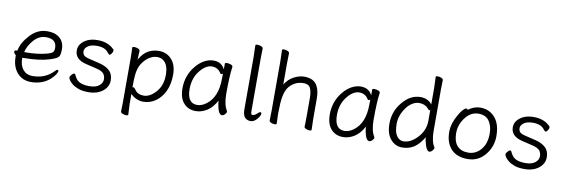

<svg xmlns="http://www.w3.org/2000/svg" viewBox="-60 -1183 5392 1830"><g transform="rotate(10 2636.5 -268.5)"><path d="M155 -252Q267 -252 362 -278Q398 -289 408.5 -302Q419 -315 419 -341Q419 -428 318 -428Q249 -428 199 -370.5Q149 -313 135 -252ZM60 -254 69 -255Q84 -334 155 -410Q226 -486 319 -486Q381 -486 418 -464Q485 -425 485 -340Q485 -306 479.5 -286Q474 -266 454 -253.5Q434 -241 389 -227Q289 -196 140 -196H127V-186Q127 -121 160.5 -81Q194 -41 251 -41Q377 -41 455 -125Q468 -140 478 -140Q488 -140 488 -129.5Q488 -119 473.5 -96Q459 -73 429 -46Q356 18 244 18Q193 18 151.5 -7.5Q110 -33 86 -81Q62 -129 62 -195V-209Q41 -225 41 -241Q41 -254 60 -254Z M738 -242Q626 -268 626 -356Q626 -395 651 -424Q704 -486 807 -486Q910 -486 969 -423Q971 -421 971 -411Q971 -401 960.5 -385Q950 -369 941.5 -369Q933 -369 923 -382Q891 -431 809 -431Q751 -431 721 -408.5Q691 -386 691 -360Q691 -334 704.5 -320Q718 -306 759 -296L855 -273Q920 -258 957.5 -224Q995 -190 995 -128Q995 -88 971.5 -55Q948 -22 905 -2Q862 18 803.5 18Q745 18 706.5 4Q668 -10 645 -29Q622 -48 612 -64Q602 -80 602 -90Q602 -100 616.5 -116.5Q631 -133 640 -133Q649 -133 652 -126Q660 -106 675 -86Q708 -40 803 -40Q864 -40 896.5 -66Q929 -92 929 -126.5Q929 -161 911 -183Q893 -205 838 -218Z M1210 -101Q1214 -103 1217 -103Q1228 -103 1243 -81Q1270 -41 1329 -41Q1388 -41 1445.5 -105Q1503 -169 1503 -271.5Q1503 -374 1449 -410Q1426 -426 1392 -426Q1358 -426 1320.5 -404Q1283 -382 1251 -335.5Q1219 -289 1213 -209Q1210 -167 1210 -101ZM1143 144 1145 55V-368Q1145 -421 1142 -472Q1142 -482 1160 -482Q1178 -482 1197 -474.5Q1216 -467 1216 -454Q1216 -448 1215 -432Q1214 -416 1213.5 -398.5Q1213 -381 1212 -369Q1252 -437 1298.5 -461.5Q1345 -486 1400 -486Q1475 -486 1523 -433Q1571 -380 1571 -287Q1571 -194 1539.5 -127Q1508 -60 1454 -21.5Q1400 17 1332 17Q1297 17 1262 0Q1227 -17 1211 -38V56L1216 162Q1216 172 1198 172Q1180 172 1161.5 164.5Q1143 157 1143 144Z M1749 -180Q1749 -42 1845 -42Q1889 -42 1932 -74Q2036 -150 2036 -330Q2036 -355 2037 -380Q2028 -371 2022 -371Q2016 -371 2013 -375Q1982 -428 1922.5 -428Q1863 -428 1806 -356Q1749 -284 1749 -180ZM2095 13Q2054 13 2040 -118Q2003 -48 1950.5 -15Q1898 18 1842 18Q1769 18 1725 -31.5Q1681 -81 1681 -175Q1681 -300 1759 -394Q1794 -437 1838 -461.5Q1882 -486 1928 -486Q2006 -486 2038 -420V-475Q2038 -485 2057 -485Q2076 -485 2095 -478Q2114 -471 2114 -459V-457Q2101 -368 2101 -195Q2101 -90 2136 -35Q2138 -31 2138 -24.5Q2138 -18 2124.5 -2.5Q2111 13 2095 13Z M2371 -44Q2375 -40 2383 -40H2385Q2406 -41 2432 -68Q2444 -79 2453.5 -79Q2463 -79 2463 -63Q2463 -47 2436 -13Q2406 21 2376 21H2366Q2332 17 2315 -5Q2298 -29 2297 -75V-590L2294 -697Q2294 -707 2312.5 -707Q2331 -707 2349.5 -699.5Q2368 -692 2368 -679L2366 -590V-78Q2366 -51 2371 -44Z M2959 -105 2962 1Q2962 11 2944.5 11Q2927 11 2909 3.5Q2891 -4 2891 -16V-17Q2892 -25 2892 -44L2893 -115V-293Q2893 -352 2877 -387.5Q2861 -423 2811 -423Q2732 -423 2678.5 -365.5Q2625 -308 2623 -162Q2622 -129 2621 -105V-89Q2621 -59 2624 1Q2624 11 2606.5 11Q2589 11 2571 3.5Q2553 -4 2553 -17L2555 -115V-590L2552 -697Q2552 -707 2569.5 -707Q2587 -707 2605 -699.5Q2623 -692 2623 -679L2621 -580V-376Q2653 -429 2704.5 -457Q2756 -485 2807 -485Q2899 -485 2933 -422Q2959 -376 2959 -297Z M3175 -180Q3175 -42 3271 -42Q3315 -42 3358 -74Q3462 -150 3462 -330Q3462 -355 3463 -380Q3454 -371 3448 -371Q3442 -371 3439 -375Q3408 -428 3348.5 -428Q3289 -428 3232 -356Q3175 -284 3175 -180ZM3521 13Q3480 13 3466 -118Q3429 -48 3376.5 -15Q3324 18 3268 18Q3195 18 3151 -31.5Q3107 -81 3107 -175Q3107 -300 3185 -394Q3220 -437 3264 -461.5Q3308 -486 3354 -486Q3432 -486 3464 -420V-475Q3464 -485 3483 -485Q3502 -485 3521 -478Q3540 -471 3540 -459V-457Q3527 -368 3527 -195Q3527 -90 3562 -35Q3564 -31 3564 -24.5Q3564 -18 3550.5 -2.5Q3537 13 3521 13Z M4043 -381Q4039 -377 4033.5 -377Q4028 -377 4024 -382Q3991 -428 3926 -428Q3895 -428 3862 -407.5Q3829 -387 3804 -352Q3750 -276 3750 -196Q3750 -116 3776.5 -79Q3803 -42 3840 -42Q3912 -42 3977.5 -113Q4043 -184 4043 -276ZM4111 -681 4109 -592V-185Q4109 -142 4118 -100.5Q4127 -59 4143 -39Q4145 -35 4145 -27.5Q4145 -20 4131 -4Q4117 12 4103 12Q4079 12 4062.5 -39.5Q4046 -91 4046 -118Q4003 -46 3954 -14Q3905 18 3839 18Q3773 18 3727.5 -35Q3682 -88 3682 -186Q3682 -304 3758 -395Q3834 -486 3931 -486Q3969 -486 3998 -471.5Q4027 -457 4043 -434V-593L4039 -699Q4039 -709 4057 -709Q4075 -709 4093 -701.5Q4111 -694 4111 -681Z M4468 -43Q4517 -43 4555.5 -69.5Q4594 -96 4617 -142Q4640 -188 4640 -258Q4640 -328 4607.5 -377Q4575 -426 4502 -426Q4429 -426 4376.5 -357.5Q4324 -289 4324 -207.5Q4324 -126 4361.5 -84.5Q4399 -43 4468 -43ZM4395 -445Q4450 -486 4510 -486Q4570 -486 4614 -457Q4707 -396 4707 -245Q4707 -143 4645 -66Q4579 18 4473.5 18Q4368 18 4312.5 -42.5Q4257 -103 4257 -207Q4257 -287 4307 -374Q4327 -410 4347 -432Q4367 -454 4377.5 -454Q4388 -454 4395 -445Z M4958 -242Q4846 -268 4846 -356Q4846 -395 4871 -424Q4924 -486 5027 -486Q5130 -486 5189 -423Q5191 -421 5191 -411Q5191 -401 5180.5 -385Q5170 -369 5161.5 -369Q5153 -369 5143 -382Q5111 -431 5029 -431Q4971 -431 4941 -408.5Q4911 -386 4911 -360Q4911 -334 4924.5 -320Q4938 -306 4979 -296L5075 -273Q5140 -258 5177.5 -224Q5215 -190 5215 -128Q5215 -88 5191.5 -55Q5168 -22 5125 -2Q5082 18 5023.5 18Q4965 18 4926.5 4Q4888 -10 4865 -29Q4842 -48 4832 -64Q4822 -80 4822 -90Q4822 -100 4836.5 -116.5Q4851 -133 4860 -133Q4869 -133 4872 -126Q4880 -106 4895 -86Q4928 -40 5023 -40Q5084 -40 5116.5 -66Q5149 -92 5149 -126.5Q5149 -161 5131 -183Q5113 -205 5058 -218Z"/></g></svg>

Font: LXGW WenKai
Style: Regular
Weight: 400
Designer: LXGW / Fontworks Inc.
Foundry: LXGW / Fontworks Inc.
Version: Version 1.520; June 14, 2025